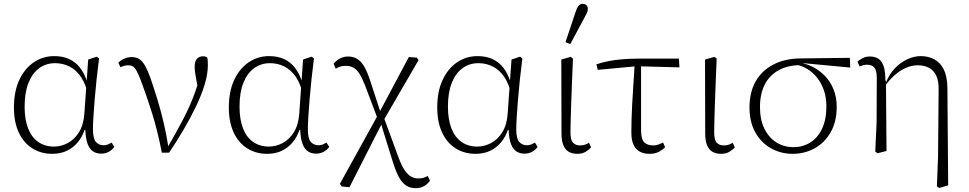

<svg xmlns="http://www.w3.org/2000/svg" viewBox="-20 -794 5075 1006"><path d="M253 12Q196 12 150.5 -16Q105 -44 79 -98.5Q53 -153 53 -231Q53 -315 81 -375Q109 -435 157 -467.5Q205 -500 264 -500Q309 -500 342.5 -484.5Q376 -469 399 -439.5Q422 -410 436 -367H454L443 -291Q430 -353 404.5 -390.5Q379 -428 344 -445.5Q309 -463 269 -463Q221 -463 185 -436.5Q149 -410 129 -359.5Q109 -309 109 -235Q109 -169 127 -122Q145 -75 180 -50.5Q215 -26 263 -26Q300 -26 335 -44.5Q370 -63 394 -101.5Q418 -140 422 -199L434 -369L442 -482L487 -497L499 -488Q492 -433 486 -377.5Q480 -322 476 -272Q472 -222 469.5 -181.5Q467 -141 467 -117Q467 -68 482.5 -50.5Q498 -33 522 -33Q536 -33 545.5 -37Q555 -41 565 -47L579 -24Q568 -9 550.5 1Q533 11 510 11Q486 11 468 -0.5Q450 -12 439.5 -39Q429 -66 427 -114L423 -113Q411 -77 387.5 -48.5Q364 -20 330.5 -4Q297 12 253 12Z M828 6Q806 -108 776.5 -202Q747 -296 717 -375Q705 -406 695.5 -423Q686 -440 676 -446Q666 -452 653 -452Q639 -452 628.5 -448.5Q618 -445 611 -442L600 -466Q608 -474 619 -480.5Q630 -487 643 -491Q656 -495 670 -495Q694 -495 710.5 -484Q727 -473 740.5 -449Q754 -425 768 -386Q786 -334 804 -275.5Q822 -217 837 -153.5Q852 -90 862 -25H860L899 -94Q919 -130 937 -164Q955 -198 971 -233.5Q987 -269 1001.5 -309Q1016 -349 1028 -397L1022 -307Q1015 -343 1010 -368Q1005 -393 1002.5 -411.5Q1000 -430 1000 -446Q1000 -473 1012 -486Q1024 -499 1043 -499Q1052 -499 1057.5 -497Q1063 -495 1066 -492Q1068 -484 1068.5 -473.5Q1069 -463 1069 -451Q1069 -406 1052.5 -351.5Q1036 -297 1007 -236.5Q978 -176 941.5 -114Q905 -52 866 6Z M1379 12Q1322 12 1276.5 -16Q1231 -44 1205 -98.5Q1179 -153 1179 -231Q1179 -315 1207 -375Q1235 -435 1283 -467.5Q1331 -500 1390 -500Q1435 -500 1468.5 -484.5Q1502 -469 1525 -439.5Q1548 -410 1562 -367H1580L1569 -291Q1556 -353 1530.5 -390.5Q1505 -428 1470 -445.5Q1435 -463 1395 -463Q1347 -463 1311 -436.5Q1275 -410 1255 -359.5Q1235 -309 1235 -235Q1235 -169 1253 -122Q1271 -75 1306 -50.5Q1341 -26 1389 -26Q1426 -26 1461 -44.5Q1496 -63 1520 -101.5Q1544 -140 1548 -199L1560 -369L1568 -482L1613 -497L1625 -488Q1618 -433 1612 -377.5Q1606 -322 1602 -272Q1598 -222 1595.5 -181.5Q1593 -141 1593 -117Q1593 -68 1608.5 -50.5Q1624 -33 1648 -33Q1662 -33 1671.5 -37Q1681 -41 1691 -47L1705 -24Q1694 -9 1676.5 1Q1659 11 1636 11Q1612 11 1594 -0.5Q1576 -12 1565.5 -39Q1555 -66 1553 -114L1549 -113Q1537 -77 1513.5 -48.5Q1490 -20 1456.5 -4Q1423 12 1379 12Z M1770 183 1761 169 1966 -202 2122 -495 2164 -492 2173 -479 1985 -155 1811 187ZM2159 192Q2129 192 2107.5 178Q2086 164 2069 132Q2052 100 2036 47L1978 -140H1962L1991 -179L2067 28Q2083 72 2099.5 96.5Q2116 121 2133.5 131Q2151 141 2172 141Q2188 141 2199 137.5Q2210 134 2221 128L2233 153Q2225 164 2214 173Q2203 182 2189.5 187Q2176 192 2159 192ZM1959 -171 1893 -346Q1878 -384 1864 -406.5Q1850 -429 1833 -439Q1816 -449 1791 -449Q1775 -449 1762.5 -445Q1750 -441 1739 -434L1728 -460Q1736 -470 1747 -478.5Q1758 -487 1772 -492.5Q1786 -498 1803 -498Q1832 -498 1853 -484.5Q1874 -471 1890 -442.5Q1906 -414 1920 -370L1972 -211H1989Z M2471 12Q2414 12 2368.5 -16Q2323 -44 2297 -98.5Q2271 -153 2271 -231Q2271 -315 2299 -375Q2327 -435 2375 -467.5Q2423 -500 2482 -500Q2527 -500 2560.5 -484.5Q2594 -469 2617 -439.5Q2640 -410 2654 -367H2672L2661 -291Q2648 -353 2622.5 -390.5Q2597 -428 2562 -445.5Q2527 -463 2487 -463Q2439 -463 2403 -436.5Q2367 -410 2347 -359.5Q2327 -309 2327 -235Q2327 -169 2345 -122Q2363 -75 2398 -50.5Q2433 -26 2481 -26Q2518 -26 2553 -44.5Q2588 -63 2612 -101.5Q2636 -140 2640 -199L2652 -369L2660 -482L2705 -497L2717 -488Q2710 -433 2704 -377.5Q2698 -322 2694 -272Q2690 -222 2687.5 -181.5Q2685 -141 2685 -117Q2685 -68 2700.5 -50.5Q2716 -33 2740 -33Q2754 -33 2763.5 -37Q2773 -41 2783 -47L2797 -24Q2786 -9 2768.5 1Q2751 11 2728 11Q2704 11 2686 -0.5Q2668 -12 2657.5 -39Q2647 -66 2645 -114L2641 -113Q2629 -77 2605.5 -48.5Q2582 -20 2548.5 -4Q2515 12 2471 12Z M3005 12Q2979 12 2960.5 1.5Q2942 -9 2932 -32.5Q2922 -56 2922 -95L2921 -482L2970 -496L2982 -487Q2979 -412 2976.5 -351Q2974 -290 2972.5 -242Q2971 -194 2970 -159Q2969 -124 2969 -101Q2969 -60 2982.5 -46Q2996 -32 3020 -32Q3036 -32 3047 -36.5Q3058 -41 3066 -46L3077 -22Q3067 -10 3049 1Q3031 12 3005 12ZM2943 -573 2994 -726Q3002 -752 3011 -763Q3020 -774 3032 -774Q3044 -774 3052 -767Q3060 -760 3060 -748Q3060 -737 3055.5 -727Q3051 -717 3041 -699L2968 -563Z M3112 -428 3105 -457Q3135 -467 3167.5 -473.5Q3200 -480 3241 -483.5Q3282 -487 3333 -487H3537L3540 -441L3316 -447ZM3383 12Q3353 12 3332 0.5Q3311 -11 3299.5 -35.5Q3288 -60 3288 -100Q3288 -129 3289 -166.5Q3290 -204 3292.5 -249.5Q3295 -295 3298.5 -349Q3302 -403 3306 -466H3339V-106Q3340 -62 3357 -47Q3374 -32 3401 -32Q3418 -32 3431 -37Q3444 -42 3454 -47L3465 -23Q3453 -10 3433 1Q3413 12 3383 12Z M3758 12Q3732 12 3713.5 1.5Q3695 -9 3685 -32.5Q3675 -56 3675 -95L3674 -482L3723 -496L3735 -487Q3732 -412 3729.5 -351Q3727 -290 3725.5 -242Q3724 -194 3723 -159Q3722 -124 3722 -101Q3722 -60 3735.5 -46Q3749 -32 3773 -32Q3789 -32 3800 -36.5Q3811 -41 3819 -46L3830 -22Q3820 -10 3802 1Q3784 12 3758 12Z M4134 12Q4071 12 4019.5 -17Q3968 -46 3937.5 -100.5Q3907 -155 3907 -231Q3907 -310 3939 -367Q3971 -424 4032.5 -456Q4094 -488 4179 -488L4433 -491L4435 -440L4190 -463L4180 -453Q4109 -453 4060.5 -426.5Q4012 -400 3987 -351Q3962 -302 3962 -233Q3962 -166 3985.5 -119Q4009 -72 4048.5 -47.5Q4088 -23 4138 -23Q4186 -23 4225 -47Q4264 -71 4287 -119Q4310 -167 4310 -237Q4310 -283 4297 -320.5Q4284 -358 4262 -386Q4240 -414 4211.5 -431.5Q4183 -449 4152 -455L4160 -467Q4198 -463 4234.5 -445.5Q4271 -428 4300.5 -398Q4330 -368 4347 -327Q4364 -286 4364 -234Q4364 -156 4332 -100.5Q4300 -45 4247.5 -16.5Q4195 12 4134 12Z M4566 0 4573 -152 4574 -387Q4574 -425 4561 -440Q4548 -455 4523 -455Q4511 -455 4501 -452Q4491 -449 4484 -446L4473 -471Q4484 -481 4500 -489.5Q4516 -498 4539 -498Q4564 -498 4582 -486.5Q4600 -475 4609.5 -448Q4619 -421 4619 -372L4622 -371L4625 -3L4578 9ZM4889 182 4895 26 4898 -323Q4899 -368 4886 -396.5Q4873 -425 4848 -438.5Q4823 -452 4789 -452Q4758 -452 4727.5 -439Q4697 -426 4667.5 -400Q4638 -374 4612 -337L4607 -364H4623Q4641 -408 4670.5 -438Q4700 -468 4735 -484Q4770 -500 4804 -500Q4845 -500 4876.5 -482.5Q4908 -465 4925.5 -429Q4943 -393 4944 -335L4948 177L4901 191Z"/></svg>

Font: Source Serif 4 Light
Style: Regular
Weight: 300
Designer: Frank Grießhammer
Foundry: Adobe Systems Incorporated
Version: Version 4.004;hotconv 1.0.116;makeotfexe 2.5.65601